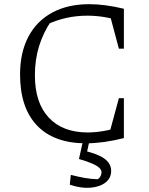

<svg xmlns="http://www.w3.org/2000/svg" viewBox="-20 -679 711 919"><path d="M392 7Q239 7 157.5 -78Q76 -163 76 -323Q76 -427 115.5 -502.5Q155 -578 229.5 -618.5Q304 -659 407 -659Q444 -659 486.5 -653.5Q529 -648 573 -637L559 -579Q519 -591 478.5 -597.5Q438 -604 398 -604Q346 -604 296.5 -593Q247 -582 199 -559L226 -580Q187 -523 167 -458Q147 -393 147 -319Q147 -187 213.5 -116Q280 -45 400 -45Q434 -45 473.5 -51.5Q513 -58 556 -72L573 -18Q473 7 392 7ZM497 -17 549 -209H573V-18ZM549 -446 498 -637H573V-446ZM314 205 319 158Q354 167 384.5 172.5Q415 178 448 179Q456 174 461 164.5Q466 155 466 146Q466 135 456 125Q446 115 422.5 104.5Q399 94 358 82L377 41Q448 57 480 80.5Q512 104 512 139Q512 174 484.5 195Q457 216 412 219.5Q367 223 314 205ZM379 -13H410L389 82H358Z"/></svg>

Font: Piazzolla 24pt Light
Style: Regular
Weight: 300
Designer: Juan Pablo del Peral
Foundry: Huerta Tipografica
Version: Version 2.005